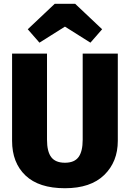

<svg xmlns="http://www.w3.org/2000/svg" viewBox="-20 -979 687 1017"><path d="M189 -753 127 -824 270 -959H378L521 -824L459 -753L324 -838ZM604 -695V-233Q604 -122 532 -52Q460 18 324 18Q186 18 115 -49.5Q44 -117 44 -233V-695H229V-239Q229 -176 251.5 -146.5Q274 -117 324 -117Q374 -117 396 -147Q418 -177 418 -239V-695Z"/></svg>

Font: FiraGO ExtraBold
Style: Regular
Weight: 800
Designer: bBox Type
Foundry: bBox Type GmbH
Version: Version 1.001;PS 001.001;hotconv 1.0.88;makeotf.lib2.5.64775